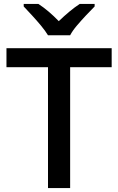

<svg xmlns="http://www.w3.org/2000/svg" viewBox="-20 -960 604 980"><path d="M338 0H225V-617H13V-714H550V-617H338ZM225 -780Q211 -803 189 -829.5Q167 -856 143 -882Q119 -908 101 -927V-940H176Q202 -923 228.5 -900.5Q255 -878 280 -852Q307 -878 334 -900.5Q361 -923 387 -940H463V-927Q444 -908 419.5 -882Q395 -856 372.5 -829.5Q350 -803 338 -780Z"/></svg>

Font: Noto Sans Oriya Medium
Style: Regular
Weight: 500
Version: Version 2.003